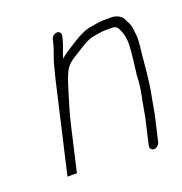

<svg xmlns="http://www.w3.org/2000/svg" viewBox="-100 -580 654 689"><g transform="rotate(-20 227.5 -235.5)"><path d="M167.4 -474 164.9 -463C157.4 -430.7 146.3 -412.9 137.8 -376C133.8 -361.3 130.2 -347.3 127.1 -334L48.6 6C48.2 8 54.1 8.3 66.4 7C78.1 8.3 84.2 8 84.6 6L123.6 -163C129.7 -189.3 138.9 -223.3 146.3 -246C157.2 -279.5 165.5 -315.1 179.4 -344C190.8 -372.6 218.1 -386.4 241.6 -401C263.4 -414.6 286.8 -431.6 314.4 -435C326.1 -436.1 340.4 -440 352.6 -440H384.6C390.5 -440 399.4 -435 401.5 -431C412 -413.6 418.5 -392 418.3 -365C417.1 -327.5 411.2 -288.5 406.5 -249C406.2 -220.3 400.9 -185.8 393.3 -153C392.8 -147.7 391.7 -141.7 390.2 -135C387.5 -123.4 385.9 -107.8 383.2 -96L360.3 3C358.2 12.2 364.9 21 374.2 21C383.4 21 394.2 12.2 396.3 3L419.2 -96C421.9 -107.9 423.5 -123.5 426.2 -135C427.7 -141.7 428.9 -148.3 429.8 -155C432.8 -168 434.9 -180.6 436.6 -193L439.6 -215C445.8 -259.3 447.8 -305 453.6 -349L455.1 -373C455 -381 454.3 -388.3 453.2 -395C450.8 -411.4 451.9 -419.6 444.4 -435L434 -455C427.9 -465.8 411.5 -476 392.9 -476H360.9C345.1 -476 330.8 -472.7 316.5 -470C292.8 -468.1 270 -455.7 250.7 -445C227 -429.3 199.7 -414.8 178.4 -396C180 -400 181.2 -403.7 182 -407C188.9 -429 195.5 -439.7 200.9 -463L203.4 -474C205.8 -484.1 199.4 -492 189.6 -492C179.8 -492 169.8 -484.1 167.4 -474Z"/></g></svg>

Font: HoneyBee
Style: LitIt
Weight: 300
Foundry: Cannot Into Space Fonts
Version: Version 0.89